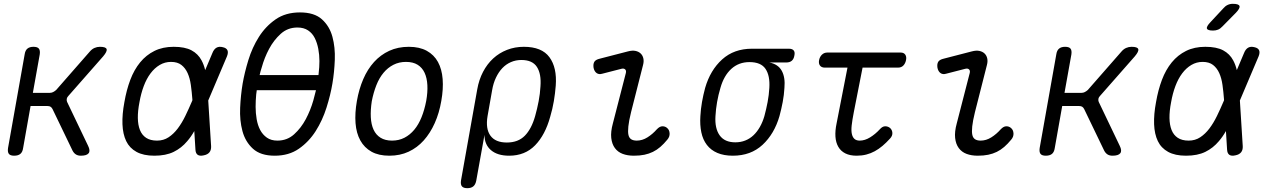

<svg xmlns="http://www.w3.org/2000/svg" viewBox="-20 -805 6640 1005"><path d="M54 10Q34 10 26.5 0.5Q19 -9 22 -30L109 -520Q112 -541 123.5 -550.5Q135 -560 155 -560Q176 -560 183.5 -550.5Q191 -541 188 -520L152 -319H241Q250 -319 258 -323Q266 -327 274 -334L450 -535Q461 -548 474.5 -554Q488 -560 503 -560Q534 -560 538 -548Q542 -536 520 -510L338 -303Q331 -296 329.5 -288Q328 -280 331 -272L441 -42Q454 -16 444 -3Q434 10 403 10Q388 10 377.5 3.5Q367 -3 360 -16L255 -234Q251 -242 245 -246Q239 -250 229 -250H140L101 -30Q98 -9 86.5 0.5Q75 10 54 10Z M1085 -40Q1086 -20 1076.5 -8Q1067 4 1047 8Q1026 13 1015 5.5Q1004 -2 1003 -22L997 -119Q980 -89 960 -66Q930 -30 889 -10Q848 10 788 10Q731 10 694.5 -10Q658 -30 640.5 -66.5Q623 -103 621 -154.5Q619 -206 631 -270Q642 -334 662 -387Q682 -440 713.5 -478.5Q745 -517 788.5 -538.5Q832 -560 889 -560Q948 -560 982.5 -541.5Q1017 -523 1035 -489Q1047 -467 1054 -438L1092 -528Q1100 -548 1113.5 -555.5Q1127 -563 1146 -558Q1165 -554 1170.5 -542Q1176 -530 1168 -510L1070 -279ZM987 -280V-284Q984 -324 979 -360Q974 -396 962 -422.5Q950 -449 929.5 -465Q909 -481 875 -481Q843 -481 816 -465Q789 -449 768 -421Q747 -393 732.5 -354.5Q718 -316 710 -270Q701 -224 701.5 -187.5Q702 -151 712.5 -124.5Q723 -98 745 -83.5Q767 -69 802 -69Q836 -69 862.5 -86.5Q889 -104 910.5 -132.5Q932 -161 950 -198Q968 -235 985 -275Z M1418 10Q1344 10 1304 -26.5Q1264 -63 1249 -119Q1234 -175 1237 -241Q1240 -307 1250 -367Q1260 -425 1280 -490.5Q1300 -556 1335 -611.5Q1370 -667 1422.5 -703.5Q1475 -740 1550 -740Q1625 -740 1665 -704Q1705 -668 1720 -612.5Q1735 -557 1732.5 -492Q1730 -427 1720 -368Q1710 -308 1689 -241.5Q1668 -175 1632.5 -119Q1597 -63 1544.5 -26.5Q1492 10 1418 10ZM1432 -69Q1483 -69 1519.5 -102Q1556 -135 1580.5 -181Q1605 -227 1620 -279Q1628 -308 1634 -333H1324Q1323 -322 1321 -310Q1318 -278 1318 -245.5Q1318 -213 1323.5 -181Q1329 -149 1342 -124.5Q1355 -100 1377 -84.5Q1399 -69 1432 -69ZM1647 -412Q1648 -417 1648 -422Q1652 -453 1652 -485.5Q1652 -518 1646 -549.5Q1640 -581 1627.5 -606Q1615 -631 1592.5 -646Q1570 -661 1537 -661Q1486 -661 1449.5 -628Q1413 -595 1388.5 -549Q1364 -503 1350 -452Q1343 -431 1339 -412Z M2018 10Q1962 10 1924.5 -11Q1887 -32 1866 -70Q1845 -108 1841 -160.5Q1837 -213 1848 -276Q1859 -339 1881.5 -391Q1904 -443 1938 -480.5Q1972 -518 2017.5 -539Q2063 -560 2120 -560Q2176 -560 2214 -539Q2252 -518 2272.5 -480.5Q2293 -443 2297 -391Q2301 -339 2290 -277Q2279 -213 2255.5 -160.5Q2232 -108 2198 -70Q2164 -32 2119 -11Q2074 10 2018 10ZM2032 -69Q2068 -69 2097 -84Q2126 -99 2148.5 -126Q2171 -153 2186.5 -191.5Q2202 -230 2211 -277Q2219 -322 2217 -359.5Q2215 -397 2202.5 -424Q2190 -451 2166 -466Q2142 -481 2105 -481Q2069 -481 2039.5 -466Q2010 -451 1987.5 -424Q1965 -397 1950 -359Q1935 -321 1926 -275Q1919 -229 1921 -191Q1923 -153 1935.5 -126Q1948 -99 1972 -84Q1996 -69 2032 -69Z M2426 180Q2406 180 2398 170.5Q2390 161 2393 140L2478 -337Q2487 -388 2508.5 -429Q2530 -470 2561.5 -499Q2593 -528 2634 -544Q2675 -560 2722 -560Q2816 -560 2856 -505.5Q2896 -451 2889 -357Q2886 -317 2879 -275.5Q2872 -234 2860 -194Q2834 -99 2781 -44.5Q2728 10 2645 10Q2584 10 2550 -19Q2516 -48 2516 -99L2473 140Q2469 161 2457.5 170.5Q2446 180 2426 180ZM2633 -59Q2692 -59 2727 -94.5Q2762 -130 2781 -197Q2792 -236 2799.5 -275.5Q2807 -315 2809 -353Q2814 -418 2790.5 -454.5Q2767 -491 2709 -491Q2680 -491 2654.5 -480Q2629 -469 2609.5 -448.5Q2590 -428 2576 -398.5Q2562 -369 2556 -333L2532 -197Q2521 -131 2547 -95Q2573 -59 2633 -59Z M3132 -419Q3115 -414 3103 -422.5Q3091 -431 3087 -450Q3084 -470 3091 -481.5Q3098 -493 3120 -498L3267 -536Q3290 -542 3306.5 -538.5Q3323 -535 3333.5 -525Q3344 -515 3347.5 -499.5Q3351 -484 3346 -465L3283 -217Q3272 -172 3269 -143.5Q3266 -115 3269.5 -99Q3273 -83 3284 -76Q3295 -69 3313 -69Q3342 -69 3369 -86Q3396 -103 3418 -128Q3433 -144 3447.5 -144Q3462 -144 3472 -135Q3484 -125 3485 -107Q3486 -89 3473 -74Q3455 -52 3436.5 -36Q3418 -20 3397.5 -10Q3377 0 3353 5Q3329 10 3298 10Q3265 10 3239.5 0.5Q3214 -9 3198.5 -30Q3183 -51 3179.5 -83Q3176 -115 3188 -159L3256 -423Q3259 -436 3252 -442Q3245 -448 3233 -445Z M4096 -478H4007Q4053 -469 4072 -434.5Q4091 -400 4086 -345Q4084 -308 4077 -271Q4070 -234 4060 -197Q4033 -104 3971.5 -47Q3910 10 3816 10Q3769 10 3735 -4.5Q3701 -19 3680 -46.5Q3659 -74 3651 -112.5Q3643 -151 3646 -197Q3648 -234 3654.5 -271Q3661 -308 3671 -345Q3698 -438 3760 -494Q3822 -550 3916 -550H4109Q4127 -550 4134.5 -541Q4142 -532 4138 -514Q4135 -496 4124.5 -487Q4114 -478 4096 -478ZM3829 -60Q3857 -60 3881 -69.5Q3905 -79 3924 -97Q3943 -115 3957.5 -140.5Q3972 -166 3981 -197Q3991 -234 3998 -271Q4005 -308 4007 -345Q4011 -409 3987 -444.5Q3963 -480 3903 -480Q3847 -480 3808 -444.5Q3769 -409 3751 -345Q3740 -308 3733.5 -271Q3727 -234 3725 -197Q3721 -133 3747 -96.5Q3773 -60 3829 -60Z M4694 -530Q4711 -530 4718.5 -519Q4726 -508 4722.5 -490.5Q4719 -473 4708.5 -462Q4698 -451 4680 -451H4495L4449 -217Q4441 -176 4438 -148.5Q4435 -121 4439 -103.5Q4443 -86 4453 -77.5Q4463 -69 4480 -69Q4507 -69 4534.5 -86Q4562 -103 4585 -128Q4599 -144 4613.5 -144Q4628 -144 4639 -135Q4650 -125 4651 -109.5Q4652 -94 4639 -80Q4619 -58 4599.5 -41.5Q4580 -25 4559 -13.5Q4538 -2 4514.5 4Q4491 10 4464 10Q4429 10 4405 -2Q4381 -14 4368 -36.5Q4355 -59 4353 -90Q4351 -121 4359 -159L4416 -451H4298Q4280 -451 4272 -462Q4264 -473 4267.5 -490.5Q4271 -508 4282.5 -519Q4294 -530 4311 -530Z M4932 -419Q4915 -414 4903 -422.5Q4891 -431 4887 -450Q4884 -470 4891 -481.5Q4898 -493 4920 -498L5067 -536Q5090 -542 5106.5 -538.5Q5123 -535 5133.5 -525Q5144 -515 5147.5 -499.5Q5151 -484 5146 -465L5083 -217Q5072 -172 5069 -143.5Q5066 -115 5069.5 -99Q5073 -83 5084 -76Q5095 -69 5113 -69Q5142 -69 5169 -86Q5196 -103 5218 -128Q5233 -144 5247.5 -144Q5262 -144 5272 -135Q5284 -125 5285 -107Q5286 -89 5273 -74Q5255 -52 5236.5 -36Q5218 -20 5197.5 -10Q5177 0 5153 5Q5129 10 5098 10Q5065 10 5039.5 0.5Q5014 -9 4998.5 -30Q4983 -51 4979.5 -83Q4976 -115 4988 -159L5056 -423Q5059 -436 5052 -442Q5045 -448 5033 -445Z M5454 10Q5434 10 5426.5 0.5Q5419 -9 5422 -30L5509 -520Q5512 -541 5523.5 -550.5Q5535 -560 5555 -560Q5576 -560 5583.5 -550.5Q5591 -541 5588 -520L5552 -319H5641Q5650 -319 5658 -323Q5666 -327 5674 -334L5850 -535Q5861 -548 5874.5 -554Q5888 -560 5903 -560Q5934 -560 5938 -548Q5942 -536 5920 -510L5738 -303Q5731 -296 5729.5 -288Q5728 -280 5731 -272L5841 -42Q5854 -16 5844 -3Q5834 10 5803 10Q5788 10 5777.5 3.5Q5767 -3 5760 -16L5655 -234Q5651 -242 5645 -246Q5639 -250 5629 -250H5540L5501 -30Q5498 -9 5486.5 0.5Q5475 10 5454 10Z M6379 -667Q6368 -655 6356 -650Q6344 -645 6330 -645Q6301 -645 6297.5 -655.5Q6294 -666 6316 -689L6383 -761Q6393 -773 6405.5 -779Q6418 -785 6433 -785Q6464 -785 6468 -773.5Q6472 -762 6449 -738ZM6485 -40Q6486 -20 6476.5 -8Q6467 4 6447 8Q6426 13 6415 5.5Q6404 -2 6403 -22L6397 -119Q6380 -89 6360 -66Q6330 -30 6289 -10Q6248 10 6188 10Q6131 10 6094.5 -10Q6058 -30 6040.5 -66.5Q6023 -103 6021 -154.5Q6019 -206 6031 -270Q6042 -334 6062 -387Q6082 -440 6113.5 -478.5Q6145 -517 6188.5 -538.5Q6232 -560 6289 -560Q6348 -560 6382.5 -541.5Q6417 -523 6435 -489Q6447 -467 6454 -438L6492 -528Q6500 -548 6513.5 -555.5Q6527 -563 6546 -558Q6565 -554 6570.5 -542Q6576 -530 6568 -510L6470 -279ZM6387 -280V-284Q6384 -324 6379 -360Q6374 -396 6362 -422.5Q6350 -449 6329.5 -465Q6309 -481 6275 -481Q6243 -481 6216 -465Q6189 -449 6168 -421Q6147 -393 6132.5 -354.5Q6118 -316 6110 -270Q6101 -224 6101.5 -187.5Q6102 -151 6112.5 -124.5Q6123 -98 6145 -83.5Q6167 -69 6202 -69Q6236 -69 6262.5 -86.5Q6289 -104 6310.5 -132.5Q6332 -161 6350 -198Q6368 -235 6385 -275Z"/></svg>

Font: Maple Mono NL Light
Style: Italic
Weight: 300
Italic angle: -10°
Monospace: yes
Designer: subframe7536
Version: Version 7.000